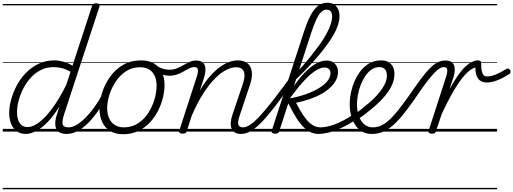

<svg xmlns="http://www.w3.org/2000/svg" viewBox="-20 -959 3740 1399"><path d="M167 17Q131 17 104 -1.5Q77 -20 62 -54.5Q47 -89 47 -136Q47 -181 61 -233Q75 -285 102 -336Q129 -387 169 -428Q209 -469 261 -494Q313 -519 377 -519Q408 -519 443.5 -509Q479 -499 508 -480L650 -914Q654 -926 660.5 -930.5Q667 -935 680 -935Q698 -935 703 -928Q708 -921 704 -909L446 -123Q431 -74 437 -52.5Q443 -31 479 -31Q487 -31 490.5 -23.5Q494 -16 492.5 -7Q491 2 484.5 9.5Q478 17 465 17Q437 17 418.5 8Q400 -1 391.5 -17Q383 -33 382.5 -56Q382 -79 389 -107L413 -183Q369 -112 325.5 -68Q282 -24 242 -3.5Q202 17 167 17ZM181 -33Q219 -33 264.5 -67Q310 -101 360.5 -169Q411 -237 462 -339L494 -436Q457 -457 426.5 -463.5Q396 -470 370 -470Q319 -470 277 -448.5Q235 -427 203 -391.5Q171 -356 149 -312.5Q127 -269 115.5 -224.5Q104 -180 104 -141Q104 -109 112.5 -84.5Q121 -60 138.5 -46.5Q156 -33 181 -33ZM0 410H633V420H0ZM0 -20H633V0H0ZM0 -505H633V-500H0ZM0 -930H633V-920H0Z M465 17Q455 17 450 9.5Q445 2 446.5 -7Q448 -16 456.5 -23.5Q465 -31 480 -31Q507 -31 538.5 -49.5Q570 -68 603 -101Q636 -134 668 -179Q700 -224 729 -277Q734 -287 743 -286Q752 -285 758 -278.5Q764 -272 760 -262Q729 -200 693.5 -149Q658 -98 620.5 -61Q583 -24 544 -3.5Q505 17 465 17ZM633 410V420ZM633 -20V0ZM633 -505V-500ZM633 -930V-920Z M877 19Q821 19 782.5 -4.5Q744 -28 724.5 -70.5Q705 -113 705 -168Q705 -222 724 -283Q743 -344 781 -398Q819 -452 875.5 -485.5Q932 -519 1008 -519Q1063 -519 1101 -497Q1139 -475 1159 -434.5Q1179 -394 1179 -340Q1179 -298 1167.5 -249.5Q1156 -201 1132.5 -153.5Q1109 -106 1072.5 -67Q1036 -28 987.5 -4.5Q939 19 877 19ZM883 -31Q942 -31 987 -61Q1032 -91 1061.5 -137.5Q1091 -184 1106 -236.5Q1121 -289 1121 -333Q1121 -376 1107.5 -406Q1094 -436 1067 -452.5Q1040 -469 1001 -469Q943 -469 898.5 -440Q854 -411 823.5 -365Q793 -319 777 -267Q761 -215 761 -171Q761 -128 775.5 -96.5Q790 -65 817 -48Q844 -31 883 -31ZM633 410H1234V420H633ZM633 -20H1234V0H633ZM633 -505H1234V-500H633ZM633 -930H1234V-920H633Z M1211 -407Q1195 -407 1175 -412.5Q1155 -418 1136.5 -427Q1118 -436 1104 -447Q1095 -454 1093.5 -462.5Q1092 -471 1095 -477.5Q1098 -484 1105 -486Q1112 -488 1121 -481Q1149 -462 1172.5 -456.5Q1196 -451 1216 -451Q1245 -451 1269.5 -461.5Q1294 -472 1316 -484.5Q1338 -497 1360.5 -507.5Q1383 -518 1407 -518Q1417 -518 1421.5 -510.5Q1426 -503 1424.5 -494Q1423 -485 1416 -477.5Q1409 -470 1397 -470Q1379 -470 1359 -460.5Q1339 -451 1317 -438Q1295 -425 1268.5 -416Q1242 -407 1211 -407ZM1235 410V420ZM1235 -20V0ZM1235 -505V-500ZM1235 -930V-920Z M1738 17Q1710 17 1692.5 7Q1675 -3 1667.5 -21.5Q1660 -40 1661.5 -66Q1663 -92 1674 -124L1748 -343Q1762 -384 1761.5 -412Q1761 -440 1745.5 -454.5Q1730 -469 1699 -469Q1668 -469 1629.5 -450Q1591 -431 1548.5 -389Q1506 -347 1462.5 -280Q1419 -213 1377 -116L1341 -4Q1338 6 1331.5 10.5Q1325 15 1310 15Q1298 15 1290.5 10Q1283 5 1286 -6L1414 -401Q1425 -436 1421.5 -453Q1418 -470 1397 -470Q1387 -470 1382.5 -477.5Q1378 -485 1380 -494Q1382 -503 1389.5 -510.5Q1397 -518 1408 -518Q1433 -518 1448.5 -509.5Q1464 -501 1471 -485.5Q1478 -470 1477 -448Q1476 -426 1469 -400L1436 -299Q1472 -360 1509 -402Q1546 -444 1581.5 -470Q1617 -496 1650 -507.5Q1683 -519 1712 -519Q1754 -519 1781 -499.5Q1808 -480 1814.5 -439Q1821 -398 1799 -334L1728 -122Q1711 -74 1716 -52.5Q1721 -31 1752 -31Q1762 -31 1766 -23.5Q1770 -16 1768.5 -7Q1767 2 1759.5 9.5Q1752 17 1738 17ZM1234 410H1905V420H1234ZM1234 -20H1905V0H1234ZM1234 -505H1905V-500H1234ZM1234 -930H1905V-920H1234Z M1737 17Q1725 17 1720.5 9.5Q1716 2 1718 -7Q1720 -16 1728.5 -23.5Q1737 -31 1752 -31Q1774 -31 1803.5 -50.5Q1833 -70 1872.5 -112.5Q1912 -155 1965 -222.5Q2018 -290 2088 -386Q2097 -398 2105.5 -394.5Q2114 -391 2116.5 -380Q2119 -369 2111 -359Q2037 -252 1981 -180Q1925 -108 1882 -64.5Q1839 -21 1804.5 -2Q1770 17 1737 17ZM1905 410V420ZM1905 -20V0ZM1905 -505V-500ZM1905 -930V-920Z M1985 15Q1973 15 1964.5 10Q1956 5 1960 -7L2196 -732Q2220 -805 2245 -850.5Q2270 -896 2299.5 -917.5Q2329 -939 2364 -939Q2394 -939 2414 -926Q2434 -913 2444 -891Q2454 -869 2454 -841Q2454 -818 2447 -791.5Q2440 -765 2425.5 -734.5Q2411 -704 2389 -670.5Q2367 -637 2338 -599.5Q2309 -562 2273 -521.5Q2237 -481 2194.5 -437.5Q2152 -394 2103 -347L2114 -402Q2154 -443 2188 -482Q2222 -521 2251 -557.5Q2280 -594 2304 -627Q2328 -660 2346 -690.5Q2364 -721 2376 -747.5Q2388 -774 2394 -797Q2400 -820 2400 -838Q2400 -854 2396 -865Q2392 -876 2383 -882.5Q2374 -889 2359 -889Q2339 -889 2320.5 -871.5Q2302 -854 2284 -815Q2266 -776 2245 -712L2015 -4Q2012 6 2005.5 10.5Q1999 15 1985 15ZM2301 17Q2276 17 2251 7.5Q2226 -2 2199 -26Q2172 -50 2143 -94.5Q2114 -139 2080 -208H2068L2079 -240Q2146 -251 2202.5 -270.5Q2259 -290 2301 -315Q2343 -340 2365.5 -368Q2388 -396 2388 -425Q2388 -445 2377 -456Q2366 -467 2345 -467Q2314 -467 2275.5 -441.5Q2237 -416 2189.5 -364Q2142 -312 2084 -232L2081 -272Q2128 -347 2175 -402Q2222 -457 2269 -487.5Q2316 -518 2360 -518Q2399 -518 2421 -494Q2443 -470 2443 -436Q2443 -405 2429 -376.5Q2415 -348 2388 -322.5Q2361 -297 2323.5 -275.5Q2286 -254 2238.5 -237.5Q2191 -221 2137 -210Q2167 -152 2191.5 -116.5Q2216 -81 2237.5 -62.5Q2259 -44 2278 -37.5Q2297 -31 2315 -31Q2325 -31 2329.5 -23.5Q2334 -16 2331.5 -7Q2329 2 2321.5 9.5Q2314 17 2301 17ZM1905 410H2469V420H1905ZM1905 -20H2469V0H1905ZM1905 -505H2469V-500H1905ZM1905 -930H2469V-920H1905Z M2300 17Q2288 17 2284 9.5Q2280 2 2283 -7Q2286 -16 2294.5 -23.5Q2303 -31 2316 -31Q2361 -31 2422 -54Q2483 -77 2555 -125Q2563 -130 2569 -127Q2575 -124 2579 -116Q2583 -108 2581.5 -99.5Q2580 -91 2573 -86Q2517 -50 2467 -27Q2417 -4 2375 6.5Q2333 17 2300 17ZM2469 410V420ZM2469 -20V0ZM2469 -505V-500ZM2469 -930V-920Z M2553 -121Q2576 -135 2597.5 -151Q2619 -167 2638 -184Q2688 -223 2723.5 -261.5Q2759 -300 2779 -337Q2799 -374 2799 -409Q2799 -437 2785.5 -453.5Q2772 -470 2744 -470Q2734 -470 2729.5 -477Q2725 -484 2726.5 -494Q2728 -504 2736 -511.5Q2744 -519 2757 -519Q2789 -519 2810.5 -506.5Q2832 -494 2843 -472Q2854 -450 2854 -419Q2854 -375 2831.5 -330Q2809 -285 2766.5 -239Q2724 -193 2663 -146Q2642 -128 2619.5 -112Q2597 -96 2573 -81ZM2469 410H2913V420H2469ZM2469 -20H2913V0H2469ZM2469 -505H2913V-500H2469ZM2469 -930H2913V-920H2469Z M2688 17Q2658 17 2633 6.5Q2608 -4 2588.5 -24Q2569 -44 2555.5 -70.5Q2542 -97 2535 -129.5Q2528 -162 2528 -199Q2528 -249 2542 -304.5Q2556 -360 2584.5 -408.5Q2613 -457 2655.5 -488Q2698 -519 2757 -519Q2767 -519 2771 -511.5Q2775 -504 2773.5 -494Q2772 -484 2764.5 -477Q2757 -470 2745 -470Q2712 -470 2686 -451.5Q2660 -433 2640.5 -403.5Q2621 -374 2607.5 -338Q2594 -302 2587.5 -265.5Q2581 -229 2581 -199Q2581 -164 2588.5 -133.5Q2596 -103 2611 -80Q2626 -57 2647.5 -44Q2669 -31 2697 -31Q2733 -31 2766 -48.5Q2799 -66 2834 -102Q2869 -138 2910 -193Q2951 -248 3003 -323Q3046 -385 3078 -423.5Q3110 -462 3135 -482.5Q3160 -503 3181 -510.5Q3202 -518 3223 -518Q3233 -518 3237 -510.5Q3241 -503 3239.5 -494Q3238 -485 3231 -477.5Q3224 -470 3212 -470Q3200 -470 3185 -461.5Q3170 -453 3149.5 -432.5Q3129 -412 3101 -377Q3073 -342 3037 -289Q2982 -207 2937 -149Q2892 -91 2852.5 -54Q2813 -17 2773.5 0Q2734 17 2688 17ZM2913 410H3038V420H2913ZM2913 -20H3038V0H2913ZM2913 -505H3038V-500H2913ZM2913 -930H3038V-920H2913Z M3127 15Q3115 15 3107 10Q3099 5 3103 -6L3231 -401Q3242 -436 3238.5 -453Q3235 -470 3214 -470Q3204 -470 3200 -477.5Q3196 -485 3197.5 -494Q3199 -503 3206 -510.5Q3213 -518 3225 -518Q3249 -518 3264.5 -510Q3280 -502 3287 -486.5Q3294 -471 3293.5 -449.5Q3293 -428 3286 -402L3255 -308Q3289 -370 3318 -411Q3347 -452 3373 -475.5Q3399 -499 3421 -509Q3443 -519 3462 -519Q3474 -519 3480.5 -514Q3487 -509 3486 -496Q3486 -459 3491 -438.5Q3496 -418 3505.5 -410Q3515 -402 3530 -402Q3555 -402 3587 -414Q3619 -426 3671 -457Q3679 -462 3686 -458.5Q3693 -455 3697 -448.5Q3701 -442 3700 -434Q3699 -426 3693 -421Q3643 -389 3602.5 -373.5Q3562 -358 3527 -358Q3503 -358 3484.5 -368Q3466 -378 3455 -401.5Q3444 -425 3444 -467Q3421 -462 3393 -438Q3365 -414 3333.5 -371Q3302 -328 3268 -266.5Q3234 -205 3198 -127L3157 -4Q3155 6 3148.5 10.5Q3142 15 3127 15ZM3038 410H3602V420H3038ZM3038 -20H3602V0H3038ZM3038 -505H3602V-500H3038ZM3038 -930H3602V-920H3038Z"/></svg>

Font: Playwrite DE LA Guides
Style: Regular
Weight: 400
Designer: Veronika Burian, José Scaglione
Foundry: TypeTogether
Version: Version 1.003